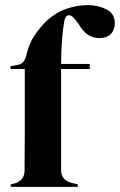

<svg xmlns="http://www.w3.org/2000/svg" viewBox="-20 -731 469 751"><path d="M22 0V-10L35 -13Q54 -18 65 -30.5Q76 -43 76 -63Q76 -100 76.5 -136.5Q77 -173 77 -210V-461H21V-472L43 -476Q63 -478 72 -490Q81 -502 85 -523Q95 -562 114.5 -591.5Q134 -621 159 -646Q197 -682 239.5 -696.5Q282 -711 323 -711Q363 -711 396 -694.5Q429 -678 429 -640Q429 -613 413 -597.5Q397 -582 368 -582Q344 -582 324 -595Q304 -608 285 -641L271 -658Q260 -672 249 -671.5Q238 -671 233 -655Q226 -620 222.5 -573Q219 -526 219 -481H331V-461H219V-65Q219 -27 259 -16L284 -10V0Z"/></svg>

Font: DeepMind Serif Display
Style: Regular
Weight: 400
Designer: Frank Grießhammer / Modifications: Colophon Foundry
Foundry: Colophon Foundry
Version: Version 5.003; ttfautohint (v1.8.2)